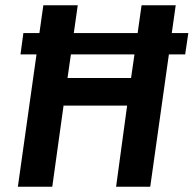

<svg xmlns="http://www.w3.org/2000/svg" viewBox="-20 -711 737 731"><path d="M685 -504H623L552 0H422L464 -309H222L179 0H48L119 -504H58L69 -585H130L145 -691H276L261 -585H504L519 -691H649L634 -585H697ZM479 -414 492 -504H250L237 -414Z"/></svg>

Font: FiraGO Medium
Style: Italic
Weight: 500
Italic angle: -8°
Designer: bBox Type GmbH
Foundry: bBox Type GmbH
Version: Version 1.001